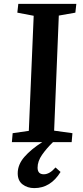

<svg xmlns="http://www.w3.org/2000/svg" viewBox="-20 -730 424 986"><path d="M41 0 45 -46 128 -58 153 -649 69 -665 74 -710H372L367 -665L282 -650L258 -59L352 -46L348 0H252Q219 32 196 65Q173 98 173 131Q173 165 205 165Q235 165 265 130L291 153Q240 236 156 236Q121 236 96 217Q71 198 71 160Q71 115 105.5 75.5Q140 36 197 0Z"/></svg>

Font: Literata 36pt SemiBold
Style: Italic
Weight: 600
Italic angle: -2°
Designer: Latin by Veronika Burian and Jose Scaglione. Greek by Irene Vlachou. Cyrillic by Vera Evstafieva
Foundry: TypeTogether
Version: Version 3.002